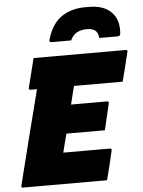

<svg xmlns="http://www.w3.org/2000/svg" viewBox="-62 -1000 779 1049"><g transform="rotate(-5 327.5 -476.0)"><path d="M353 -778H250Q239 -778 236 -781.5Q233 -785 237 -797Q262 -880 316 -916Q370 -952 443 -952H467Q545 -952 587 -911Q629 -870 624 -797Q623 -785 619.5 -781.5Q616 -778 606 -778H507Q506 -832 444 -832Q413 -832 390 -820Q367 -808 353 -778ZM21 0Q11 0 13 -11Q45 -140 78 -270Q111 -400 144 -529H108Q103 -529 101 -532.5Q99 -536 100 -540Q111 -584 120.5 -620.5Q130 -657 140 -700H646Q651 -700 653.5 -696.5Q656 -693 654 -689Q644 -646 634.5 -609.5Q625 -573 614 -529H347Q342 -510 338 -494Q334 -478 330 -461.5Q326 -445 322 -429H520Q525 -429 527 -425.5Q529 -422 528 -418Q521 -387 511.5 -347.5Q502 -308 494 -273H283Q276 -247 269.5 -221.5Q263 -196 257 -171H512Q517 -171 520 -168Q523 -165 521 -160Q513 -124 503 -82.5Q493 -41 482 0Z"/></g></svg>

Font: Recursive Mn Lnr St Blk
Style: Italic
Weight: 900
Italic angle: -15°
Monospace: yes
Version: Version 1.079;hotconv 1.0.112;makeotfexe 2.5.65598; ttfautoh